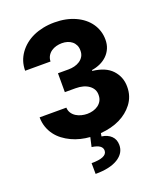

<svg xmlns="http://www.w3.org/2000/svg" viewBox="-172 -847 1011 1194"><g transform="rotate(-20 333.5 -250.5)"><path d="M44.4 -213.8H221.2Q222.3 -192.5 232.6 -177.2Q242.9 -161.9 258.5 -152.2Q274.1 -142.4 293.3 -137.6Q312.5 -132.8 331 -132.8Q350.9 -132.8 370 -138.1Q389.2 -143.5 404.1 -154.3Q419 -165.1 428.1 -181.6Q437.1 -198.2 436.8 -220.2Q437.5 -258.5 404.5 -283Q371.1 -307.5 316.1 -307.5H245.4V-432.5H316.1Q335.6 -432.5 355.1 -437.3Q374.6 -442.1 390.4 -452.6Q406.2 -463.1 415.8 -479.2Q425.4 -495.4 425.1 -517.8Q425.4 -538 418 -553.4Q410.5 -568.9 397.5 -579.4Q384.6 -589.8 367.5 -595Q350.5 -600.1 331.7 -600.1Q312.5 -600.1 294 -595.2Q275.6 -590.2 260.8 -579.9Q246.1 -569.6 236.9 -554Q227.6 -538.4 226.9 -517H58.9Q59.3 -550.4 68.2 -578.1Q77.1 -605.8 95.2 -631.4Q112.9 -656.2 137.3 -676Q161.6 -695.7 191.6 -709.2Q221.6 -722.7 256.9 -729.9Q292.3 -737.2 331.7 -737.2Q409.1 -737.2 469.1 -709.9Q498.9 -696.4 522.2 -677.6Q545.5 -658.7 561.4 -635.7Q577.4 -612.6 585.9 -585.8Q594.5 -558.9 594.5 -529.1Q594.8 -497.2 583.6 -471.2Q572.4 -445.3 552.9 -426.3Q533.4 -407.3 507.1 -395.2Q480.8 -383.2 451 -378.9V-373.2Q493.6 -368.3 525.4 -354.8Q557.2 -341.3 578.5 -318.5Q621.8 -271.7 621.4 -206.7Q621.8 -143.5 584.5 -94.8Q550.4 -50.4 496.3 -24Q442.1 2.5 369 8.5L365.4 29.1Q405.2 34.8 428.3 57.2Q451.3 79.5 451.7 116.1Q452.1 170.8 399.1 203.5Q346.6 235.8 251.4 235.8L250.7 164.4Q300.8 164.4 326.7 153.4Q352.6 142.4 353.7 120Q355.8 79.9 284.8 70.3L298.7 8.9Q267.4 6.7 236.5 -0.9Q205.6 -8.5 177.6 -21.7Q149.5 -34.8 125.2 -53.3Q100.9 -71.7 83.1 -95.7Q65.3 -119.7 55 -149.3Q44.7 -179 44.4 -213.8Z"/></g></svg>

Font: Inter P Extra Bold
Style: Regular
Weight: 800
Designer: Rasmus Andersson
Foundry: rsms
Version: Version 3.018;git-588b23468